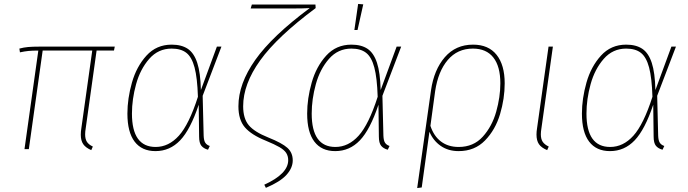

<svg xmlns="http://www.w3.org/2000/svg" viewBox="-20 -755 3485 972"><path d="M414 -106Q411 -88 411 -75Q411 -51 420 -37Q429 -23 450 -13L442 5Q414 -7 401.5 -25Q389 -43 389 -73Q389 -89 392 -107L447 -499H196L126 0H104L174 -499Q143 -499 123.5 -497Q104 -495 81 -490L78 -509Q100 -515 122.5 -517Q145 -519 181 -519H561L557 -499H469Z M997 -299 1078 -519H1101L1006 -270L1011 -68Q1012 -43 1019.5 -32Q1027 -21 1042 -16L1033 3Q1011 -3 999.5 -17Q988 -31 988 -64L986 -225Q944 -99 892 -44.5Q840 10 767 10Q698 10 661.5 -38Q625 -86 625 -180Q625 -256 648 -337Q671 -418 721.5 -473.5Q772 -529 849 -529Q899 -529 930.5 -508Q962 -487 978.5 -437Q995 -387 997 -299ZM648 -180Q648 -11 768 -11Q834 -11 885.5 -68Q937 -125 982 -265Q979 -361 965 -413.5Q951 -466 923.5 -487.5Q896 -509 849 -509Q781 -509 735.5 -457Q690 -405 669 -329Q648 -253 648 -180Z M1318 180Q1439 125 1439 56Q1439 35 1429 19.5Q1419 4 1395 -10Q1371 -24 1325 -43Q1253 -72 1220 -110Q1187 -148 1187 -217Q1187 -331 1272.5 -452Q1358 -573 1548 -714Q1520 -712 1442 -712H1249L1255 -732H1577L1578 -714Q1383 -569 1297 -449Q1211 -329 1211 -217Q1211 -155 1239.5 -121Q1268 -87 1338 -59Q1408 -31 1435 -6.5Q1462 18 1462 57Q1462 95 1430.5 130Q1399 165 1326 196Z M1907 -299 1988 -519H2011L1916 -270L1921 -68Q1922 -43 1929.5 -32Q1937 -21 1952 -16L1943 3Q1921 -3 1909.5 -17Q1898 -31 1898 -64L1896 -225Q1854 -99 1802 -44.5Q1750 10 1677 10Q1608 10 1571.5 -38Q1535 -86 1535 -180Q1535 -256 1558 -337Q1581 -418 1631.5 -473.5Q1682 -529 1759 -529Q1809 -529 1840.5 -508Q1872 -487 1888.5 -437Q1905 -387 1907 -299ZM1558 -180Q1558 -11 1678 -11Q1744 -11 1795.5 -68Q1847 -125 1892 -265Q1889 -361 1875 -413.5Q1861 -466 1833.5 -487.5Q1806 -509 1759 -509Q1691 -509 1645.5 -457Q1600 -405 1579 -329Q1558 -253 1558 -180ZM1793 -735 1819 -733 1790 -603H1774Z M2535 -333Q2535 -256 2511.5 -177Q2488 -98 2435.5 -44Q2383 10 2302 10Q2249 10 2211 -16.5Q2173 -43 2154 -88L2115 194L2092 197L2162 -298Q2177 -402 2232 -465.5Q2287 -529 2375 -529Q2453 -529 2494 -477.5Q2535 -426 2535 -333ZM2513 -333Q2513 -419 2477.5 -464Q2442 -509 2374 -509Q2296 -509 2247 -451.5Q2198 -394 2183 -294L2159 -118Q2176 -66 2212.5 -38.5Q2249 -11 2302 -11Q2377 -11 2424 -63Q2471 -115 2492 -189.5Q2513 -264 2513 -333Z M2721 -106Q2718 -88 2718 -75Q2718 -51 2727.5 -37Q2737 -23 2758 -13L2750 5Q2721 -7 2708.5 -25Q2696 -43 2696 -74Q2696 -89 2699 -107L2757 -519H2779Z M3298 -299 3379 -519H3402L3307 -270L3312 -68Q3313 -43 3320.5 -32Q3328 -21 3343 -16L3334 3Q3312 -3 3300.5 -17Q3289 -31 3289 -64L3287 -225Q3245 -99 3193 -44.5Q3141 10 3068 10Q2999 10 2962.5 -38Q2926 -86 2926 -180Q2926 -256 2949 -337Q2972 -418 3022.5 -473.5Q3073 -529 3150 -529Q3200 -529 3231.5 -508Q3263 -487 3279.5 -437Q3296 -387 3298 -299ZM2949 -180Q2949 -11 3069 -11Q3135 -11 3186.5 -68Q3238 -125 3283 -265Q3280 -361 3266 -413.5Q3252 -466 3224.5 -487.5Q3197 -509 3150 -509Q3082 -509 3036.5 -457Q2991 -405 2970 -329Q2949 -253 2949 -180Z"/></svg>

Font: Fira Sans Thin
Style: Italic
Weight: 250
Italic angle: -8°
Designer: Carrois Corporate & Edenspiekermann AG
Foundry: Carrois Corporate GbR & Edenspiekermann AG
Version: Version 4.203